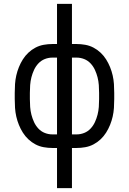

<svg xmlns="http://www.w3.org/2000/svg" viewBox="-20 -755 665 990"><path d="M274 215V8H250Q228 8 205.5 4Q183 0 163 -10.5Q143 -21 126.5 -36.5Q110 -52 98 -71Q86 -90 77.5 -111Q69 -132 64 -154Q59 -176 57.5 -198.5Q56 -221 56 -244V-276Q56 -299 57.5 -321.5Q59 -344 64 -366Q69 -388 77.5 -409Q86 -430 98 -449Q110 -468 126.5 -483.5Q143 -499 163 -509.5Q183 -520 205.5 -524Q228 -528 250 -528H274V-735H351V-528H375Q397 -528 419.5 -524Q442 -520 462 -509.5Q482 -499 498.5 -483.5Q515 -468 527 -449Q539 -430 547.5 -409Q556 -388 561 -366Q566 -344 567.5 -321.5Q569 -299 569 -276V-244Q569 -221 567.5 -198.5Q566 -176 561 -154Q556 -132 547.5 -111Q539 -90 527 -71Q515 -52 498.5 -36.5Q482 -21 462 -10.5Q442 0 419.5 4Q397 8 375 8H351V215ZM250 -62H274V-458H250Q230 -458 211 -450.5Q192 -443 178 -428Q164 -413 155.5 -394.5Q147 -376 142 -356.5Q137 -337 135.5 -316.5Q134 -296 134 -276V-244Q134 -224 135.5 -203.5Q137 -183 142 -163.5Q147 -144 155.5 -125.5Q164 -107 178 -92Q192 -77 211 -69.5Q230 -62 250 -62ZM375 -62Q395 -62 414 -69.5Q433 -77 447 -92Q461 -107 469.5 -125.5Q478 -144 483 -163.5Q488 -183 489.5 -203.5Q491 -224 491 -244V-276Q491 -296 489.5 -316.5Q488 -337 483 -356.5Q478 -376 469.5 -394.5Q461 -413 447 -428Q433 -443 414 -450.5Q395 -458 375 -458H351V-62Z"/></svg>

Font: Zed Sans
Style: Regular
Weight: 400
Designer: Belleve Invis
Foundry: Belleve Invis
Version: Version 1.0.0; ttfautohint (v1.8.4)